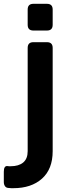

<svg xmlns="http://www.w3.org/2000/svg" viewBox="-84 -765 356 1006"><path d="M91 -605Q61 -605 61 -635V-715Q61 -745 91 -745H162Q192 -745 192 -715V-635Q192 -605 162 -605ZM-14 221Q-19 221 -25 221Q-31 221 -37 220Q-51 220 -57.5 211Q-64 202 -64 189V135Q-64 104 -46 105Q-42 106 -37.5 106Q-33 106 -28 106Q14 106 37.5 86.5Q61 67 61 27V-514Q61 -544 91 -544H162Q192 -544 192 -514V27Q192 121 136 171Q80 221 -14 221Z"/></svg>

Font: Pitagon Sans Text
Style: Bold
Weight: 700
Designer: Travis Tran
Foundry: Pitagon
Version: Version 1.001; ttfautohint (v1.8.4.7-5d5b);gftools[0.9.26]